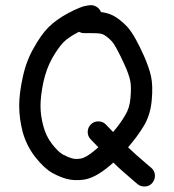

<svg xmlns="http://www.w3.org/2000/svg" viewBox="-20 -678 662 730"><path d="M326 -205.5C318 -197.8 313.8 -188.3 313.5 -177C313.2 -165.7 317 -156 325 -148L354 -118C347.3 -112 341 -106.7 335 -102C315 -86 299 -77 287 -75C273.7 -73 262.7 -73.3 254 -76C244 -78.7 232 -83.7 218 -91C206 -98.3 192.5 -111.7 177.5 -131C162.5 -150.3 151.7 -172.7 145 -198C137.7 -224.7 134 -250.3 134 -275C134 -300.3 137.7 -330.7 145 -366C152.3 -399.3 163.3 -429.3 178 -456C193.3 -482.7 207.7 -503 221 -517C234.3 -530.3 254 -543.7 280 -557C286.7 -553.7 293.3 -552 300 -552H323C337 -552 348 -551.7 356 -551C361.3 -550.3 366 -549.3 370 -548C374.7 -546 379.7 -543 385 -539C391.7 -534.3 398.3 -528.3 405 -521C411 -514.3 417.7 -504 425 -490C433.7 -474 443.3 -454.3 454 -431C464 -409 471 -389.3 475 -372C478.3 -356 478.7 -333.7 476 -305C474 -279.7 467.3 -258 456 -240C444.7 -220 429.3 -198.7 410 -176L383 -204C375.7 -212 366.3 -216.2 355 -216.5C343.7 -216.8 334 -213.2 326 -205.5ZM364 -632C360.7 -640.7 354.8 -647.5 346.5 -652.5C338.2 -657.5 329.3 -659.3 320 -658L307 -656C293.7 -654 271 -644.7 239 -628C208.3 -611.3 183.5 -593.5 164.5 -574.5C145.5 -555.5 126.7 -529 108 -495C88.7 -461.7 74.7 -424 66 -382C57.3 -342 53 -306.7 53 -276C53 -244 57.3 -211 66 -177C76 -141 92 -109 114 -81C136 -53 157.3 -33 178 -21C197.3 -10.3 215.7 -2.7 233 2C252.3 7.3 274.3 8.3 299 5C325 1 353.7 -13.3 385 -38C393.7 -44.7 402.3 -52 411 -60C422.3 -48.7 433.3 -38.3 444 -29C466.7 -9 482 4.3 490 11L503 22C511 28.7 520.7 31.7 532 31C543.3 30.3 552.5 25.7 559.5 17C566.5 8.3 569.7 -1.5 569 -12.5C568.3 -23.5 563.7 -32.7 555 -40L543 -50C535 -57.3 519.7 -70.7 497 -90C487.7 -98.7 477.7 -108 467 -118C491.7 -146.7 511.3 -173.3 526 -198C543.3 -226 553.7 -259.3 557 -298C560.3 -334.7 559.3 -365 554 -389C548.7 -411.7 540 -436.7 528 -464C516.7 -489.3 506 -511 496 -529C485.3 -548.3 474.7 -564 464 -576C454 -586.7 443.7 -596 433 -604C421.7 -612.7 410.5 -619.2 399.5 -623.5C388.5 -627.8 376.7 -630.6 364 -632Z"/></svg>

Font: Ruji's Handwriting Font v.2.0
Style: Medium
Weight: 500
Version: Version 2.0